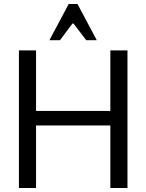

<svg xmlns="http://www.w3.org/2000/svg" viewBox="-20 -944 735 964"><path d="M534 0V-314H161V0H75V-691H161V-387H534V-691H620V0ZM466 -742H413L349 -826H344L281 -742H228L325 -924H369Z"/></svg>

Font: Average Sans
Style: Regular
Weight: 400
Designer: Eduardo Rodriguez Tunni
Foundry: Eduardo Rodriguez Tunni
Version: Version 1.002